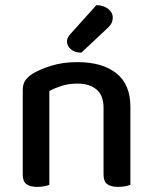

<svg xmlns="http://www.w3.org/2000/svg" viewBox="-20 -725 599 751"><path d="M385 -303Q385 -352 357.5 -375Q330 -398 283 -398Q248 -398 220.5 -389Q193 -380 173 -369V-2Q166 1 153.5 3.5Q141 6 126 6Q97 6 83 -5Q69 -16 69 -42V-372Q69 -395 78 -409Q87 -423 108 -437Q136 -454 181 -468Q226 -482 283 -482Q380 -482 435 -438.5Q490 -395 490 -307V-2Q483 1 470 3.5Q457 6 442 6Q413 6 399 -5Q385 -16 385 -42ZM357 -705Q387 -704 404 -689.5Q421 -675 421 -658Q421 -641 414 -630.5Q407 -620 390 -605L298 -519Q272 -519 257 -532.5Q242 -546 242 -562Q242 -572 246.5 -580Q251 -588 259 -596Z"/></svg>

Font: Baloo Da 2 Medium
Style: Regular
Weight: 500
Designer: Noopur Datye, Sulekha Rajkumar and Ek Type
Foundry: Ek Type
Version: Version 1.640;hotconv 1.0.111;makeotfexe 2.5.65597; ttfautoh